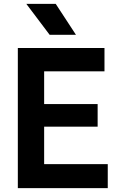

<svg xmlns="http://www.w3.org/2000/svg" viewBox="-20 -976 640 996"><path d="M72.5 0V-727H522V-606H209V-436H486.5V-319H209V-124.5H539V0ZM237.5 -795.5 116.5 -956H269L374 -795.5Z"/></svg>

Font: Spline Sans Mono SemiBold
Style: Regular
Weight: 600
Monospace: yes
Version: Version 1.004